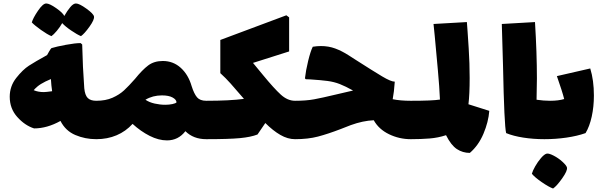

<svg xmlns="http://www.w3.org/2000/svg" viewBox="-20 -766 3474 1105"><path d="M566 -76Q566 -19 559 8Q552 35 534 35Q470 35 413.5 11Q357 -13 328 -70Q251 -27 176 -27Q123 -44 79.5 -92.5Q36 -141 36 -209Q36 -270 73.5 -317.5Q111 -365 146.5 -388Q182 -411 251 -449Q256 -458 263 -470.5Q270 -483 276 -489Q305 -498 359 -508Q413 -518 444 -518L453 -510Q456 -378 465 -258Q469 -218 485 -202Q501 -186 534 -186Q553 -186 559.5 -159Q566 -132 566 -76ZM232 -236Q244 -236 280 -241Q275 -274 273 -311Q239 -297 215.5 -282.5Q192 -268 174 -247Q199 -236 232 -236ZM446 -558Q424 -567 389.5 -590.5Q355 -614 338 -633Q326 -611 307 -588.5Q288 -566 276 -558Q252 -568 215.5 -594Q179 -620 163 -637Q170 -662 198.5 -704Q227 -746 246 -746Q265 -746 303.5 -719Q342 -692 350 -674Q367 -704 384.5 -725Q402 -746 417 -746Q436 -746 477 -716.5Q518 -687 521 -671Q524 -653 495 -612.5Q466 -572 446 -558Z M1199 -76Q1199 -19 1192 8Q1185 35 1167 35Q1093 35 1047 -11Q1006 42 941 42Q893 42 841.5 16Q790 -10 743 -53Q704 -10 651 12.5Q598 35 534 35Q516 35 509 8Q502 -19 502 -76Q502 -132 508.5 -159Q515 -186 534 -186Q588 -186 627.5 -203.5Q667 -221 694 -246Q721 -271 757 -312Q799 -364 833 -389.5Q867 -415 917 -415Q977 -415 1020.5 -375.5Q1064 -336 1083 -270Q1097 -226 1114 -206Q1131 -186 1167 -186Q1186 -186 1192.5 -159Q1199 -132 1199 -76ZM996 -177Q995 -193 973 -205Q951 -217 912 -217Q859 -217 817 -192Q839 -177 870 -170Q901 -163 931 -163Q953 -163 972 -167Q991 -171 996 -177Z M1710 -76Q1710 -19 1702.5 8Q1695 35 1678 35Q1636 35 1593.5 10.5Q1551 -14 1507 -58L1462 8Q1424 23 1360.5 29Q1297 35 1167 35Q1149 35 1142 8Q1135 -19 1135 -76Q1135 -132 1141.5 -159Q1148 -186 1167 -186Q1303 -186 1384 -197Q1335 -254 1307 -285.5Q1279 -317 1248 -345V-536L1628 -678L1644 -666V-470L1436 -404L1493 -335Q1557 -257 1596 -221.5Q1635 -186 1678 -186Q1697 -186 1703.5 -159Q1710 -132 1710 -76Z M2377 -76Q2377 -19 2369.5 8Q2362 35 2344 35Q2278 35 2219 6.5Q2160 -22 2131 -74Q2068 -71 1999 -46Q1967 -34 1940 -23Q1867 5 1810 20Q1753 35 1678 35Q1660 35 1653 8Q1646 -19 1646 -76Q1646 -132 1652.5 -159Q1659 -186 1678 -186Q1742 -186 1788 -194.5Q1834 -203 1909 -221L1939 -228L2012 -245Q1967 -270 1936 -282Q1903 -295 1865 -300Q1827 -305 1766 -309L1740 -310L1735 -315Q1740 -360 1753.5 -415.5Q1767 -471 1780 -497Q1805 -501 1827 -501Q1871 -501 1909 -487Q1947 -473 1986 -448L2028 -421Q2128 -357 2179 -326.5Q2230 -296 2252 -296Q2248 -236 2240 -195Q2284 -186 2344 -186Q2363 -186 2370 -159Q2377 -132 2377 -76Z M2796 -128Q2791 -64 2762.5 3.5Q2734 71 2684 114Q2643 114 2609.5 92Q2576 70 2547 12Q2502 27 2452.5 31Q2403 35 2345 35Q2327 35 2320 8Q2313 -19 2313 -76Q2313 -132 2319.5 -159Q2326 -186 2345 -186Q2469 -186 2512 -193Q2509 -265 2500 -363Q2491 -461 2482 -559L2475 -628L2667 -639L2671 -585Q2672 -572 2677.5 -487Q2683 -402 2683 -317Q2683 -223 2676 -166Z M3398 -216Q3398 -152 3385.5 -95Q3373 -38 3350 0Q3302 17 3240 26Q3178 35 3113 35Q3050 35 2992 26Q2934 17 2893 0Q2882 -42 2875 -386L2868 -628L3059 -639Q3070 -461 3070 -314Q3070 -268 3068 -192Q3109 -186 3146 -186Q3194 -186 3227 -196Q3216 -240 3185 -328L3377 -372Q3398 -304 3398 -216ZM3041 234Q3045 218 3060 191.5Q3075 165 3094 143Q3113 121 3127 118Q3140 116 3167 130Q3194 144 3217 165Q3240 186 3243 198Q3247 216 3215.5 260.5Q3184 305 3163 319Q3138 310 3097.5 282Q3057 254 3041 234Z"/></svg>

Font: Lalezar
Style: Bold
Weight: 700
Designer: Borna Izadpanah
Foundry: Borna Izadpanah
Version: Version 1.003;January 24, 2021;FontCreator 13.0.0.2683 64-bi